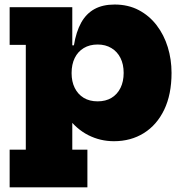

<svg xmlns="http://www.w3.org/2000/svg" viewBox="-20 -596 790 826"><path d="M21.5 210V48H91V-403H21.5V-565H291V-354.5L288 -295V-268L291 -175V48H356V210ZM470 11.5Q411.5 11.5 360 -14.5Q308.5 -40.5 268.2 -94.8Q228 -149 203.5 -233.5L288 -281.5Q288 -245 301.5 -217.8Q315 -190.5 340 -175.2Q365 -160 400 -160Q435 -160 460 -175.2Q485 -190.5 498.5 -218Q512 -245.5 512 -282.5Q512 -319.5 498.2 -346.8Q484.5 -374 459.2 -389.2Q434 -404.5 400 -404.5Q365.5 -404.5 340.2 -389.2Q315 -374 301.5 -346.5Q288 -319 288 -281.5L274 -401H298Q307.5 -459.5 329.2 -498.5Q351 -537.5 386.5 -557Q422 -576.5 473 -576.5Q531.5 -576.5 577 -552.5Q622.5 -528.5 654 -487.2Q685.5 -446 701.8 -393.2Q718 -340.5 718 -282.5Q718 -190 686.5 -124.2Q655 -58.5 599 -23.5Q543 11.5 470 11.5Z"/></svg>

Font: Hepta Slab ExtraLight ExtraBold
Style: Regular
Weight: 800
Version: Version 1.102